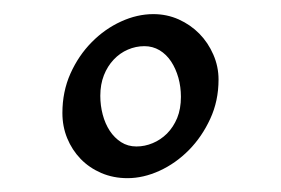

<svg xmlns="http://www.w3.org/2000/svg" viewBox="-20 -623 398 272"><path d="M236.3 -485.8Q236.3 -500 232.7 -512.9Q229 -525.9 222.4 -535.9Q215.8 -545.9 206.1 -551.8Q196.3 -557.6 184.6 -557.6Q172.4 -557.6 161.1 -552.7Q149.9 -547.9 141.1 -538.6Q132.3 -529.3 127.2 -516.4Q122.1 -503.4 122.1 -487.3Q122.1 -473.6 125.5 -460.7Q128.9 -447.8 135.5 -437.7Q142.1 -427.7 151.6 -421.6Q161.1 -415.5 173.3 -415.5Q185.1 -415.5 196.3 -420.2Q207.5 -424.8 216.6 -433.8Q225.6 -442.9 231 -455.8Q236.3 -468.8 236.3 -485.8ZM289.6 -510.3Q289.6 -480 277.8 -454.6Q266.1 -429.2 247.6 -410.4Q229 -391.6 206.1 -381.1Q183.1 -370.6 160.6 -370.6Q140.6 -370.6 123.5 -377.9Q106.4 -385.3 94.2 -397.9Q82 -410.6 75.2 -427.2Q68.4 -443.8 68.4 -462.9Q68.4 -493.2 79.8 -518.8Q91.3 -544.4 109.9 -563.2Q128.4 -582 151.4 -592.5Q174.3 -603 197.3 -603Q216.3 -603 233.2 -595.5Q250 -587.9 262.5 -575.2Q274.9 -562.5 282.2 -545.7Q289.6 -528.8 289.6 -510.3Z"/></svg>

Font: Gentium Plus Viet
Style: Regular
Weight: 400
Designer: J. Victor Gaultney, Annie Olsen, Iska Routamaa, Becca Hirsbrunner
Foundry: SIL International
Version: Version 5.000